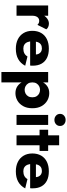

<svg xmlns="http://www.w3.org/2000/svg" viewBox="889 -1644 974 2793"><g transform="rotate(90 1376.5 -247.0)"><path d="M208 -460H59V0H208ZM341 -304 406 -433Q394 -451 371 -461Q348 -471 323 -471Q285 -471 250 -446Q215 -421 193.5 -378Q172 -335 172 -280L208 -227Q208 -260 217 -283Q226 -306 243 -318Q260 -330 282 -330Q302 -330 315.5 -323Q329 -316 341 -304Z M689 10Q777 10 838.5 -24Q900 -58 936 -126L801 -159Q784 -129 755.5 -114Q727 -99 687 -99Q652 -99 628 -114.5Q604 -130 592 -160Q580 -190 580 -232Q581 -278 592.5 -308.5Q604 -339 627 -354Q650 -369 684 -369Q711 -369 731 -357Q751 -345 762 -323Q773 -301 773 -271Q773 -264 769.5 -253.5Q766 -243 761 -236L797 -282H513V-198H933Q935 -205 935 -215.5Q935 -226 935 -237Q935 -311 906 -363Q877 -415 822 -442.5Q767 -470 687 -470Q607 -470 548.5 -441Q490 -412 459 -358Q428 -304 428 -230Q428 -157 460 -103Q492 -49 550.5 -19.5Q609 10 689 10Z M1178 220V-460H1027V220ZM1554 -230Q1554 -311 1522.5 -365.5Q1491 -420 1441.5 -448Q1392 -476 1335 -476Q1275 -476 1231.5 -445.5Q1188 -415 1165 -360Q1142 -305 1142 -230Q1142 -156 1165 -100.5Q1188 -45 1231.5 -14.5Q1275 16 1335 16Q1392 16 1441.5 -12Q1491 -40 1522.5 -95Q1554 -150 1554 -230ZM1395 -230Q1395 -194 1380 -169Q1365 -144 1340 -131Q1315 -118 1285 -118Q1259 -118 1234.5 -130.5Q1210 -143 1194 -168Q1178 -193 1178 -230Q1178 -267 1194 -292Q1210 -317 1234.5 -329.5Q1259 -342 1285 -342Q1315 -342 1340 -329Q1365 -316 1380 -291Q1395 -266 1395 -230Z M1636 -633Q1636 -597 1662 -574Q1688 -551 1724 -551Q1761 -551 1786.5 -574Q1812 -597 1812 -633Q1812 -669 1786.5 -691.5Q1761 -714 1724 -714Q1688 -714 1662 -691.5Q1636 -669 1636 -633ZM1651 -460V0H1797V-460Z M1867 -460V-335H2175V-460ZM1948 -620V0H2093V-620Z M2473 10Q2561 10 2622.5 -24Q2684 -58 2720 -126L2585 -159Q2568 -129 2539.5 -114Q2511 -99 2471 -99Q2436 -99 2412 -114.5Q2388 -130 2376 -160Q2364 -190 2364 -232Q2365 -278 2376.5 -308.5Q2388 -339 2411 -354Q2434 -369 2468 -369Q2495 -369 2515 -357Q2535 -345 2546 -323Q2557 -301 2557 -271Q2557 -264 2553.5 -253.5Q2550 -243 2545 -236L2581 -282H2297V-198H2717Q2719 -205 2719 -215.5Q2719 -226 2719 -237Q2719 -311 2690 -363Q2661 -415 2606 -442.5Q2551 -470 2471 -470Q2391 -470 2332.5 -441Q2274 -412 2243 -358Q2212 -304 2212 -230Q2212 -157 2244 -103Q2276 -49 2334.5 -19.5Q2393 10 2473 10Z"/></g></svg>

Font: Jost
Style: Bold
Weight: 700
Version: Version 3.710